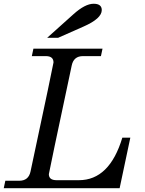

<svg xmlns="http://www.w3.org/2000/svg" viewBox="-48 -988 761 1008"><path d="M580.1 0H-28.3L-20 -39.1H53.2Q102.1 -39.1 112.3 -87.9Q232.9 -652.8 232.9 -660.2Q232.9 -693.4 192.4 -693.4H119.1L127.4 -732.4H490.2L481.9 -693.4H387.7Q338.9 -693.4 328.6 -644.5Q208.5 -80.1 208.5 -73.7Q208.5 -42 249 -42H366.2Q526.9 -42 594.2 -265.1H636.2ZM257.3 -789.6H199.7L337.4 -913.1Q398.9 -968.3 443.4 -968.3Q486.3 -968.3 486.3 -935.1Q486.3 -890.6 390.6 -848.6Z"/></svg>

Font: Munson
Style: Italic
Weight: 400
Italic angle: -12°
Designer: Paul James MIller
Foundry: High-Logic / Made with FontCreator
Version: Version 2.10;May 5, 2019;FontCreator 11.5.0.2430 64-bit